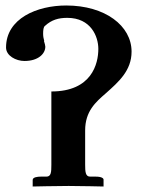

<svg xmlns="http://www.w3.org/2000/svg" viewBox="-20 -678 521 699"><path d="M459 -490C459 -584 363 -658 221 -658C115 -658 2 -611 2 -505C2 -475 38 -456 69 -456C120 -456 145 -483 145 -508C145 -511 143 -520 140 -529H141C139 -537 137 -544 137 -555C137 -568 138 -580 144 -584C168 -606 193 -613 225 -613C311 -613 338 -545 338 -500C338 -446 314 -345 167 -345V-78C167 -51 166 -35 149 -35H129C117 -35 99 -33 99 -23V1C99 1 187 -1 230 -1C271 -1 357 1 357 1V-24C357 -29 350 -35 328 -35H308C291 -35 290 -53 290 -79V-203C290 -273 328 -306 366 -339C412 -380 459 -421 459 -490Z"/></svg>

Font: Libertinus Serif Semibold
Style: Regular
Weight: 600
Designer: Philipp H. Poll, Khaled Hosny
Foundry: Caleb Maclennan
Version: Version 7.050;RELEASE